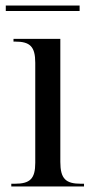

<svg xmlns="http://www.w3.org/2000/svg" viewBox="-20 -677 338 697"><path d="M1 -637H269V-657H1ZM21 0H285V-10H273C219 -10 199 -28 199 -89V-536H29V-526H35C89 -526 108 -508 108 -449V-86C108 -28 89 -10 34 -10H21Z"/></svg>

Font: Noto Serif Display SemiCondensed
Style: Regular
Weight: 400
Width: 4
Designer: Monotype Design Team
Foundry: Monotype Imaging Inc.
Version: Version 2.009